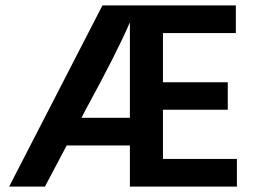

<svg xmlns="http://www.w3.org/2000/svg" viewBox="-20 -694 957 714"><path d="M463 -256V-611Q416 -501 298 -285L283 -256ZM857 -674V-571H586V-388H827V-286H586V-103H861V0H463V-153H228L147 0H14L361 -674Z"/></svg>

Font: Hind Kochi SemiBold
Style: Regular
Weight: 600
Designer: Dhruvi Tolia
Foundry: Indian Type Foundry
Version: Version 0.702;PS 1.0;hotconv 1.0.81;makeotf.lib2.5.63406